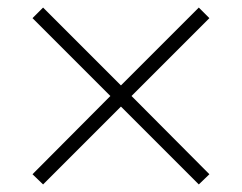

<svg xmlns="http://www.w3.org/2000/svg" viewBox="-20 -538 640 508"><path d="M94 -50 66 -77 272 -284 66 -490 94 -518 300 -312 506 -518 534 -490 328 -284 534 -77 506 -50 300 -256Z"/></svg>

Font: Nunito Sans 12pt ExtraLight
Style: Regular
Weight: 200
Designer: Vernon Adams
Foundry: Vernon Adams
Version: Version 3.101;gftools[0.9.27]